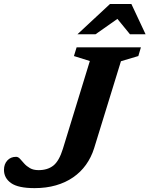

<svg xmlns="http://www.w3.org/2000/svg" viewBox="-58 -936 752 966"><path d="M415.5 -190Q401 -144 374.5 -107Q348 -70 310 -43.8Q272 -17.5 223.2 -3.5Q174.5 10.5 116 10.5Q33.5 10.5 -2.2 -14.8Q-38 -40 -38 -81.5Q-38 -110 -21.2 -128.5Q-4.5 -147 23 -147Q33.5 -147 42.8 -136.8Q52 -126.5 63.8 -113.2Q75.5 -100 92.8 -90Q110 -80 136 -80Q181.5 -80 210.5 -103Q239.5 -126 258.5 -187.5L394 -629L314 -654L327.5 -698H651L638 -654L550.5 -628ZM331.5 -763.5 495.5 -916H603L674.5 -763.5H596L522.5 -853.5H550.5L422.5 -763.5Z"/></svg>

Font: Newsreader 9pt SemiBold
Style: Italic
Weight: 600
Italic angle: -17°
Designer: Hugues Gentile
Foundry: Production Type
Version: Version 1.003